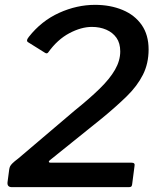

<svg xmlns="http://www.w3.org/2000/svg" viewBox="-20 -772 653 792"><path d="M288 -316Q349 -365 391 -406Q433 -447 454.5 -484.5Q476 -522 476 -560Q476 -594 460.5 -616Q445 -638 418.5 -649.5Q392 -661 359 -661Q315 -661 266 -635Q217 -609 179 -556Q174 -549 166 -554L94 -599Q91 -602 91.5 -606.5Q92 -611 99 -620Q151 -686 224 -719Q297 -752 372 -752Q435 -752 485.5 -731Q536 -710 564.5 -669Q593 -628 593 -568Q593 -510 569.5 -463.5Q546 -417 503 -375Q460 -333 403 -286L188 -113Q181 -108 181.5 -104.5Q182 -101 188 -101H522Q538 -101 535 -88L525 -11Q524 -5 521.5 -2.5Q519 0 511 0H29Q9 0 11 -20L18 -73Q19 -80 21.5 -85.5Q24 -91 31.5 -98.5Q39 -106 55 -118Z"/></svg>

Font: Libre Franklin Thin Medium
Style: Italic
Weight: 500
Italic angle: -8°
Version: Version 3.000